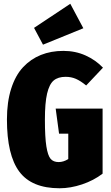

<svg xmlns="http://www.w3.org/2000/svg" viewBox="-20 -988 596 1027"><path d="M356 -967.8 425.8 -836.9 210 -749 162.1 -838.9ZM318.8 -715.8Q383.3 -715.8 437.5 -691.4Q491.7 -667 530.8 -626L440.9 -530.8Q411.1 -555.2 386 -566.2Q360.8 -577.1 331.1 -577.1Q290.5 -577.1 267.1 -557.4Q243.7 -537.6 231.9 -487.5Q220.2 -437.5 220.2 -348.1Q220.2 -254.4 228 -205.1Q235.8 -155.8 250.7 -138.4Q265.6 -121.1 293.9 -121.1Q319.3 -121.1 345.2 -137.2V-272.9H295.9L277.8 -407.2H528.8V-59.1Q481 -22.5 418.9 -1.7Q356.9 19 298.8 19Q149.9 19 83.5 -69.6Q17.1 -158.2 17.1 -349.1Q17.1 -442.4 39.8 -513.7Q62.5 -585 103.5 -628.7Q144.5 -672.4 198.7 -694.1Q252.9 -715.8 318.8 -715.8Z"/></svg>

Font: Fira Sans Compressed Heavy
Style: Regular
Weight: 900
Width: 1
Designer: Carrois Corporate & Edenspiekermann AG
Foundry: Carrois Corporate GbR & Edenspiekermann AG
Version: Version 4.203;PS 004.203;hotconv 1.0.88;makeotf.lib2.5.64775